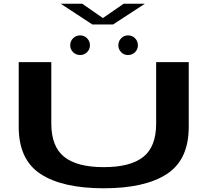

<svg xmlns="http://www.w3.org/2000/svg" viewBox="-20 -1008 1136 1031"><path d="M537 3Q759 3 876.2 -73.8Q993.5 -150.5 993.5 -327V-674.5H818.5V-344Q818.5 -220.5 749.5 -165.5Q680.5 -110.5 537 -110.5Q393.5 -110.5 324.5 -166Q255.5 -221.5 255.5 -344V-674.5H80.5V-327Q80.5 -150.5 197.8 -73.8Q315 3 537 3ZM410.5 -712.5Q432 -712.5 447.5 -727.8Q463 -743 463 -765Q463 -787 447.5 -802.5Q432 -818 410.5 -818Q388 -818 372.5 -802.5Q357 -787 357 -765Q357 -743 372.5 -727.8Q388 -712.5 410.5 -712.5ZM667 -712.5Q690 -712.5 705.2 -727.8Q720.5 -743 720.5 -765Q720.5 -787 705.2 -802.5Q690 -818 667 -818Q646 -818 630.8 -802.5Q615.5 -787 615.5 -765Q615.5 -743 630.5 -727.8Q645.5 -712.5 667 -712.5ZM476 -876.5H587L758 -988H644L532.5 -911L421.5 -988H306Z"/></svg>

Font: Anybody ExtraExpanded SemiBold
Style: Regular
Weight: 600
Width: 8
Version: Version 1.113;gftools[0.9.25]